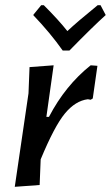

<svg xmlns="http://www.w3.org/2000/svg" viewBox="-20 -717 428 741"><path d="M368 -697 388 -659Q337 -613 248 -522H222Q174 -590 108 -659L139 -697H149Q207 -639 240 -597Q277 -632 357 -697ZM187 -465 159 -266H169Q232 -387 330 -465L356 -463L338 -337L330 -332L319 -334Q271 -328 230.5 -279Q190 -230 137 -102L133 -3L37 4L90 -357L94 -458Z"/></svg>

Font: Alegreya Sans Medium
Style: Italic
Weight: 500
Italic angle: -7°
Designer: Juan Pablo del Peral
Foundry: Huerta Tipografica
Version: Version 2.007